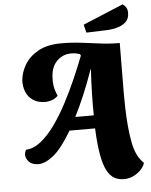

<svg xmlns="http://www.w3.org/2000/svg" viewBox="-66 -944 908 1158"><g transform="rotate(-5 388.0 -365.5)"><path d="M637 160Q605 160 579.5 146Q554 132 535.5 97.5Q517 63 505.5 0.5Q494 -62 490 -160H335Q273 -55 222.5 -15Q172 25 132 25Q94 25 74.5 5Q55 -15 55 -40Q56 -48 58 -54.5Q60 -61 64 -68Q110 -70 154.5 -105.5Q199 -141 240 -198.5Q281 -256 318 -326Q355 -396 386.5 -468.5Q418 -541 443 -605L438 -614Q413 -623 386 -623Q335 -623 299.5 -588Q264 -553 261 -491Q259 -462 263 -436Q267 -410 282 -376Q266 -359 244.5 -352Q223 -345 207 -345Q161 -345 131.5 -365Q102 -385 89 -417Q76 -449 78 -486Q81 -533 108.5 -580Q136 -627 191 -658Q246 -689 331 -689Q393 -689 450.5 -682Q508 -675 565 -667.5Q622 -660 683 -660Q683 -549 681.5 -451.5Q680 -354 682 -271Q685 -144 702 -56.5Q719 31 765 72Q762 89 744.5 109.5Q727 130 699 145Q671 160 637 160ZM377 -239H489Q488 -297 489.5 -366.5Q491 -436 496 -518H494Q464 -432 434.5 -363Q405 -294 377 -239ZM488 -740 476 -789 721 -891Q734 -881 741.5 -869Q749 -857 749 -837Q749 -802 728.5 -782.5Q708 -763 676 -754Q644 -745 607 -744Z"/></g></svg>

Font: Sansita Swashed ExtraBold
Style: Regular
Weight: 800
Designer: Pablo Cosgaya
Foundry: Omnibus-Type
Version: Version 1.003; ttfautohint (v1.8.3)